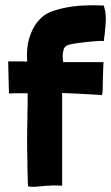

<svg xmlns="http://www.w3.org/2000/svg" viewBox="-20 -709 422 729"><path d="M116 0C126 -1 137 -2 148 -3C159 -4 171 -4 182 -5L216 -4V-138V-356C237 -355 259 -354 282 -353C305 -352 333 -350 367 -348C370 -356 370 -371 370 -378C370 -398 371 -422 372 -452L373 -473H220C219 -481 218 -488 218 -495C218 -503 219 -511 221 -518C223 -529 229 -537 249 -541C268 -545 293 -548 314 -550L347 -553C357 -554 366 -554 374 -553C375 -562 377 -573 378 -584C379 -595 380 -607 381 -619C382 -631 382 -643 381 -655C380 -667 377 -678 374 -688C361 -688 348 -689 335 -689C316 -689 297 -688 278 -687C245 -684 214 -678 186 -669C163 -662 145 -651 131 -636C117 -621 106 -604 99 -586C91 -567 86 -548 84 -529C82 -510 82 -492 83 -475C72 -476 61 -476 50 -476H11L14 -354C27 -355 40 -355 52 -355H85V-312C84 -293 84 -272 84 -249C83 -225 83 -200 83 -175C83 -150 83 -126 84 -103C84 -80 84 -59 85 -41C85 -22 86 -9 87 -1C96 0 105 1 116 0Z"/></svg>

Font: Londrina Solid CC
Style: CC
Weight: 400
Designer: Marcelo Magalhaes
Foundry: Tipos Pereira
Version: Version 1.003;FEAKit 1.0